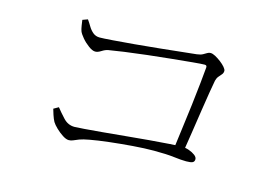

<svg xmlns="http://www.w3.org/2000/svg" viewBox="-73 -747 1145 794"><g transform="rotate(15 500.0 -350.5)"><path d="M695 -158Q701 -206 708.5 -261.5Q716 -317 722.5 -371Q729 -425 733.5 -468.5Q738 -512 740 -536Q741 -546 731 -546Q718 -546 680.5 -542.5Q643 -539 593 -534Q543 -529 490.5 -523Q438 -517 395 -511Q352 -505 330 -501Q318 -499 304 -490Q290 -481 279 -481Q267 -481 250 -493.5Q233 -506 220 -521.5Q207 -537 203 -547Q200 -555 197.5 -570Q195 -585 194 -594L216 -602Q224 -591 232.5 -576.5Q241 -562 253 -552Q265 -542 282 -542Q297 -542 336.5 -545Q376 -548 427.5 -552.5Q479 -557 531.5 -562.5Q584 -568 626.5 -572.5Q669 -577 688 -579Q704 -581 713 -586Q722 -591 728.5 -595Q735 -599 742 -599Q751 -599 763 -592.5Q775 -586 787.5 -576.5Q800 -567 808 -557.5Q816 -548 816 -542Q816 -533 810.5 -526.5Q805 -520 798.5 -512.5Q792 -505 789 -493Q786 -477 780 -442Q774 -407 767 -359.5Q760 -312 752 -260Q744 -208 736 -158ZM268 -99Q257 -99 241.5 -109Q226 -119 212 -132.5Q198 -146 192 -156Q186 -167 180.5 -183.5Q175 -200 173 -208L194 -220Q209 -201 229 -179.5Q249 -158 277 -158Q287 -158 318.5 -160.5Q350 -163 395.5 -167Q441 -171 491.5 -176Q542 -181 589.5 -185Q637 -189 674 -191.5Q711 -194 727 -194Q743 -194 758.5 -188.5Q774 -183 784.5 -175Q795 -167 795 -158Q795 -148 787.5 -144Q780 -140 760 -140Q739 -140 707 -144Q675 -148 621 -148Q581 -148 530 -144Q479 -140 431.5 -134.5Q384 -129 352 -123Q324 -118 309.5 -112.5Q295 -107 286.5 -103Q278 -99 268 -99Z"/></g></svg>

Font: Noto Serif JP ExtraLight
Style: Regular
Weight: 200
Designer: Ryoko NISHIZUKA  (kana & ideographs); Frank Grießhammer (Latin, Greek & Cyrillic); Wenlong ZHANG  (bopomofo); Sandoll Co
Foundry: Adobe
Version: Version 2.002-H1;hotconv 1.1.0;makeotfexe 2.6.0